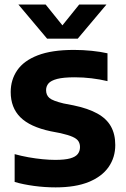

<svg xmlns="http://www.w3.org/2000/svg" viewBox="-20 -824 560 852"><path d="M227 7.5Q178.5 7.5 130.8 1Q83 -5.5 45 -16.5V-140Q74 -132 106 -126.2Q138 -120.5 168.8 -117.5Q199.5 -114.5 225.5 -114.5Q267.5 -114.5 291.5 -121.2Q315.5 -128 325.2 -140.8Q335 -153.5 335 -171.5Q335 -186 328.2 -197Q321.5 -208 302.8 -216.5Q284 -225 249 -233L205 -241.5Q113 -261 70.2 -303.8Q27.5 -346.5 27.5 -415.5Q27.5 -470 56.5 -512.2Q85.5 -554.5 147.5 -578.5Q209.5 -602.5 308 -602.5Q348 -602.5 387 -598.5Q426 -594.5 457 -587.5V-464Q423.5 -472 386.5 -476.5Q349.5 -481 312 -481Q261.5 -481 233.8 -473.8Q206 -466.5 195.2 -453.8Q184.5 -441 184.5 -424Q184.5 -402 199.2 -389.2Q214 -376.5 262 -365L306 -356.5Q371 -343 412 -320.2Q453 -297.5 472.2 -263Q491.5 -228.5 491.5 -180.5Q491.5 -125.5 462 -83Q432.5 -40.5 373.8 -16.5Q315 7.5 227 7.5ZM189 -652.5 61.5 -804H182.5L269.5 -696H244.5L331.5 -804H452.5L325 -652.5Z"/></svg>

Font: Encode Sans SC Condensed Thin
Style: Bold
Weight: 700
Version: Version 3.002